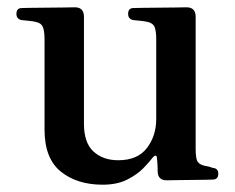

<svg xmlns="http://www.w3.org/2000/svg" viewBox="-20 -494 643 526"><path d="M261 12Q191 12 146.5 -24Q102 -60 102 -139V-386Q102 -409 97.5 -420Q93 -431 78 -434Q70 -436 58.5 -437Q47 -438 39 -439Q25 -442 25 -456Q25 -472 40 -472Q43 -472 63.5 -472.5Q84 -473 110 -473Q136 -473 157.5 -473.5Q179 -474 185 -474Q210 -474 210 -448V-155Q210 -103 236 -79Q262 -55 304 -55Q357 -55 382.5 -88.5Q408 -122 408 -168V-386Q408 -409 403.5 -420Q399 -431 384 -434Q376 -436 364.5 -437Q353 -438 345 -439Q331 -442 331 -456Q331 -472 346 -472Q349 -472 369.5 -472.5Q390 -473 416 -473Q442 -473 463.5 -473.5Q485 -474 491 -474Q516 -474 516 -448V-87Q516 -59 521.5 -51Q527 -43 540 -40Q547 -39 552.5 -37.5Q558 -36 563 -34Q578 -33 578 -18Q578 -2 562 -2Q559 -2 542 -1.5Q525 -1 502.5 -1Q480 -1 461.5 -0.5Q443 0 437 0Q413 0 412 -23Q412 -29 411.5 -41Q411 -53 410 -60Q410 -67 406.5 -67.5Q403 -68 398 -62Q390 -51 373 -33.5Q356 -16 328.5 -2Q301 12 261 12Z"/></svg>

Font: Zen Antique Soft
Style: Regular
Weight: 400
Designer: Yoshimichi Ohira
Foundry: Positype
Version: Version 1.001